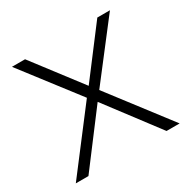

<svg xmlns="http://www.w3.org/2000/svg" viewBox="-120 -601 699 711"><g transform="rotate(-30 230.0 -246.0)"><path d="M8 0 202 -254 19 -492H75L230 -289L384 -492H438L256 -256L452 0H396L229 -221L62 0Z"/></g></svg>

Font: Red Hat Display VF
Style: Regular
Weight: 300
Designer: Pentagram, MCKL
Foundry: Pentagram, MCKL
Version: Version 1.023